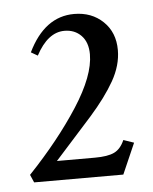

<svg xmlns="http://www.w3.org/2000/svg" viewBox="-38 -684 371 465"><g transform="rotate(-5 147.0 -451.0)"><path d="M26.9 -252 18.6 -271Q92.3 -348.6 140.4 -423.1Q188.5 -497.6 188.5 -549.3Q188.5 -578.6 172.6 -595Q156.7 -611.3 131.8 -611.3Q91.3 -611.3 62.5 -557.1L46.4 -566.4Q86.9 -649.9 158.7 -649.9Q201.2 -649.9 229 -623.3Q256.8 -596.7 256.8 -553.7Q256.8 -516.6 235.6 -479.2Q214.4 -441.9 176.3 -398.9L86.4 -298.8H178.7Q210 -298.8 225.8 -306.4Q241.7 -314 251 -335.4L276.4 -326.7L243.7 -252Z"/></g></svg>

Font: Elstob 18pt
Style: Regular
Weight: 400
Designer: Peter S. Baker
Version: Version 1.015